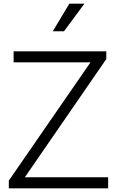

<svg xmlns="http://www.w3.org/2000/svg" viewBox="-20 -1024 635 1044"><path d="M328 -854 439 -1004H357L267 -854ZM568 0V-60H115L558 -703V-745H54V-685H472L28 -42V0Z"/></svg>

Font: Plus Jakarta Sans Light
Style: Regular
Weight: 300
Designer: Gumpita Rahayu
Foundry: Tokotype
Version: Version 2.071;gftools[0.9.30]